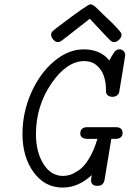

<svg xmlns="http://www.w3.org/2000/svg" viewBox="-20 -843 588 871"><path d="M82 -234.9Q82 -333 121.6 -422.1Q161.1 -511.2 225.6 -565.2Q290 -619.1 359.9 -619.1Q435.1 -619.1 476.1 -568.8Q478 -572.8 481.9 -579.3Q485.8 -585.9 487.3 -588.9Q488.8 -591.8 491.9 -596.4Q495.1 -601.1 496.6 -603.5Q498 -606 500.5 -608.9Q502.9 -611.8 505.4 -613.5Q507.8 -615.2 510.5 -616.7Q513.2 -618.2 516.1 -618.7Q519 -619.1 522 -619.1Q533.2 -619.1 540.5 -611.6Q547.9 -604 547.9 -592.8Q547.9 -586.9 522.9 -438Q521 -426.8 520 -421.9Q519 -417 511 -410.4Q502.9 -403.8 490.2 -403.8Q469.2 -403.8 461.9 -419.9Q460.9 -421.9 460.4 -447Q460 -472.2 450.4 -500Q440.9 -527.8 418 -546.9Q396 -565.9 362.8 -565.9Q282.7 -565.9 212.9 -463.9Q143.1 -361.8 143.1 -233.9Q143.1 -153.8 177 -99.4Q210.9 -44.9 266.1 -44.9Q282.2 -44.9 298.1 -50Q314 -55.2 337.4 -70.6Q360.8 -85.9 383.3 -122.6Q405.8 -159.2 421.9 -212.9H379.9Q343.8 -212.9 344.2 -237.8Q344.2 -265.6 376 -266.1H504.9Q535.6 -266.1 536.1 -240.2Q536.1 -213.4 502.9 -212.9H484.9L454.1 -25.9Q448.2 0 423.8 0H420.9Q393.1 0 393.1 -25.9Q393.1 -29.8 394.5 -38.8Q396 -47.9 396 -48.8Q335 8.3 264.2 7.8Q183.1 7.8 132.6 -61.5Q82 -130.9 82 -234.9ZM211.9 -685.1Q211.9 -689.9 213.6 -694.1Q215.3 -698.2 219.7 -702.1Q224.1 -706.1 227.5 -709Q231 -711.9 238.5 -717.5Q246.1 -723.1 251 -727.1Q377.9 -823.2 389.2 -823.2H391.1Q402.3 -823.2 419.9 -805.2Q447.8 -777.3 485.4 -742.2Q528.3 -699.2 530.3 -690.9Q531.2 -689 531.2 -685.1Q531.2 -673.8 520.3 -662.8Q509.3 -651.9 497.1 -651.9Q489.3 -651.9 480.2 -659.9Q471.2 -668 436 -706.1Q407.2 -736.8 387.2 -757.8Q360.4 -736.8 321.3 -706.1Q270.5 -666 260.3 -658.9Q250 -651.9 243.2 -651.9Q231 -651.9 221.4 -663.6Q211.9 -675.3 211.9 -685.1Z"/></svg>

Font: CMU Typewriter Text
Style: LightOblique
Weight: 200
Italic angle: -9.46001°
Version: Version 0.7.0